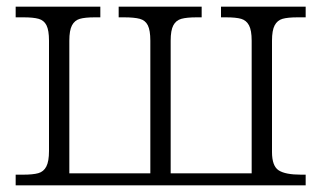

<svg xmlns="http://www.w3.org/2000/svg" viewBox="-20 -556 964 576"><path d="M27 -32H49Q79 -32 95 -36.5Q111 -41 119 -56.5Q127 -72 127 -103V-434Q127 -465 119.5 -480Q112 -495 96 -499.5Q80 -504 51 -504H27V-536H281V-504H264Q235 -504 219.5 -499.5Q204 -495 196 -480Q188 -465 188 -434V-36H431V-434Q431 -465 423.5 -480Q416 -495 399.5 -499.5Q383 -504 352 -504H336V-536H585V-504H570Q540 -504 524 -499.5Q508 -495 500 -480Q492 -465 492 -434V-36H735V-434Q735 -465 727 -480Q719 -495 703.5 -499.5Q688 -504 658 -504H643V-536H897V-504H873Q843 -504 827.5 -499.5Q812 -495 804 -480Q796 -465 796 -434V-100Q796 -58 816 -45Q836 -32 883 -32H897V0H27Z"/></svg>

Font: Noto Serif Light
Style: Regular
Weight: 300
Designer: Monotype Design Team
Foundry: Monotype Imaging Inc.
Version: Version 1.001